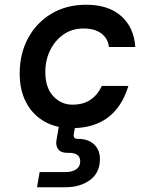

<svg xmlns="http://www.w3.org/2000/svg" viewBox="-20 -528 640 809"><path d="M282 12Q216 12 166.5 -16.5Q117 -45 90 -96.5Q63 -148 63 -218Q63 -302 98.5 -367.5Q134 -433 197 -470.5Q260 -508 343 -508Q438 -508 491.5 -459.5Q545 -411 550 -330H439Q435 -366 407 -387Q379 -408 332 -408Q284 -408 248 -383Q212 -358 191.5 -316.5Q171 -275 171 -225Q171 -158 204.5 -122.5Q238 -87 285 -87Q332 -87 362.5 -108.5Q393 -130 409 -166H521Q467 12 282 12ZM136 261 147 197H257Q284 197 301 185.5Q318 174 318 152Q318 116 270 116H264Q236 116 225 100.5Q214 85 218 62L230 -7H299L291 36Q287 57 307 57Q352 57 376.5 80.5Q401 104 401 142Q401 200 359.5 230.5Q318 261 255 261Z"/></svg>

Font: DM Mono Medium
Style: Italic
Weight: 500
Italic angle: -10°
Designer: Colophon Foundry
Foundry: Colophon Foundry
Version: Version 1.000; ttfautohint (v1.8.2.53-6de2)